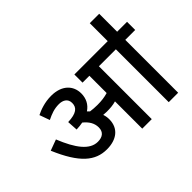

<svg xmlns="http://www.w3.org/2000/svg" viewBox="-156 -1094 1384 1384"><g transform="rotate(-45 536.0 -402.5)"><path d="M485 -216C485 -235 482 -253 476 -269C488 -268 500 -267 511 -267C545 -267 574 -269 605 -278V0H702V-539H875V0H971V-539H1072V-622H971V-805H875V-622H535V-539H605V-363C571 -353 539 -349 498 -349C472 -349 449 -351 427 -354C422 -359 417 -365 411 -370C453 -398 474 -440 474 -490C474 -572 415 -632 308 -632C241 -632 186 -611 150 -593L178 -515C221 -536 257 -550 305 -550C343 -550 379 -533 379 -488C379 -441 348 -414 261 -411L266 -330C289 -331 311 -333 330 -337C367 -307 390 -272 390 -228C390 -180 359 -159 312 -159C230 -159 167 -243 110 -385L26 -354C114 -147 202 -74 320 -74C418 -74 485 -123 485 -216Z"/></g></svg>

Font: Noto Sans Devanagari UI Medium
Style: Regular
Weight: 500
Designer: Jelle Bosma - Monotype Design Team
Foundry: Monotype Imaging Inc.
Version: Version 2.004